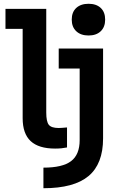

<svg xmlns="http://www.w3.org/2000/svg" viewBox="-20 -777 640 1017"><path d="M272 10Q185 10 142.5 -29.5Q100 -69 100 -151V-624H9V-730H225V-181Q225 -133 238.5 -116Q252 -99 291 -99Q300 -99 311 -100Q322 -101 335 -102V4Q320 7 305 8.5Q290 10 272 10ZM210 111Q311 111 356.5 76.5Q402 42 402 -35V-414H291V-520H526V-44Q526 91 449 155.5Q372 220 210 220ZM449 -589Q408 -589 384 -611.5Q360 -634 360 -673Q360 -713 384 -735Q408 -757 449 -757Q490 -757 513.5 -735Q537 -713 537 -673Q537 -634 513.5 -611.5Q490 -589 449 -589Z"/></svg>

Font: M PLUS Code Latin Expanded SemiBold
Style: Regular
Weight: 600
Width: 7
Designer: Coji Morishita
Foundry: UNDERFOREST DESIGN
Version: Version 1.002; ttfautohint (v1.8.3)